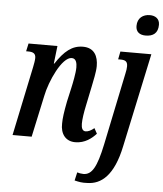

<svg xmlns="http://www.w3.org/2000/svg" viewBox="-64 -816 946 1112"><g transform="rotate(5 409.5 -260.5)"><path d="M747 -641C791 -641 819 -661 819 -710C819 -746 792 -761 762 -761C723 -761 690 -739 690 -692C690 -657 713 -641 747 -641ZM395 10C451 10 491 -22 516 -50L499 -81C481 -66 465 -58 449 -58C432 -58 424 -74 424 -100C424 -127 430 -166 439 -208L462 -319C469 -356 481 -405 481 -440C481 -496 459 -545 392 -545C329 -545 284 -508 235 -433H232L244 -536H76L66 -490H78C105 -490 122 -483 122 -456C122 -441 118 -421 114 -401L30 0H141L193 -241C210 -328 276 -474 333 -474C359 -474 364 -446 364 -422C364 -388 351 -327 345 -300L327 -220C315 -158 310 -122 310 -91C308 -32 338 10 395 10ZM485 239C566 238 638 182 674 8L790 -536H610L601 -490H614C642 -490 656 -483 656 -454C656 -440 654 -430 650 -411L563 8C535 141 508 189 458 189C446 189 430 186 422 183L411 231C436 237 455 241 485 239Z"/></g></svg>

Font: Noto Serif Condensed Semi
Style: Italic
Weight: 600
Width: 3
Italic angle: -12°
Designer: Monotype Design Team
Foundry: Monotype Imaging Inc.
Version: Version 1.901